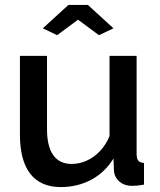

<svg xmlns="http://www.w3.org/2000/svg" viewBox="-20 -750 649 780"><path d="M61 -203V-523H171V-225Q171 -155 196.5 -119.5Q222 -84 271 -84Q302 -84 331.5 -97Q361 -110 385.5 -135.5Q410 -161 425 -197V-523H535V-124Q535 -105 542 -97Q549 -89 565 -88V0Q548 3 537 4Q526 5 516 5Q486 5 466 -11.5Q446 -28 443 -54L441 -106Q406 -49 350 -19.5Q294 10 227 10Q145 10 103 -44Q61 -98 61 -203ZM154 -635 258 -730H337L441 -635L382 -607L297 -670L212 -607Z"/></svg>

Font: Raleway Thin SemiBold
Style: Regular
Weight: 600
Version: Version 4.026